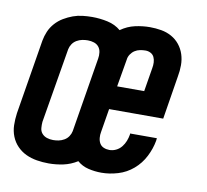

<svg xmlns="http://www.w3.org/2000/svg" viewBox="-65 -599 730 678"><g transform="rotate(10 300.0 -260.0)"><path d="M151 8Q129 8 108 4.5Q87 1 69 -7.5Q51 -16 37 -30.5Q23 -45 15.5 -64Q8 -83 7.5 -104Q7 -125 10 -147L54 -415Q57 -432 64 -448.5Q71 -465 83.5 -479Q96 -493 112 -502.5Q128 -512 144.5 -518Q161 -524 178.5 -526Q196 -528 213 -528Q241 -528 268.5 -522Q296 -516 316 -499Q340 -516 367 -522Q394 -528 420 -528Q441 -528 461 -524.5Q481 -521 498 -511.5Q515 -502 527 -487Q539 -472 545 -453.5Q551 -435 551 -414.5Q551 -394 547 -373L522 -218H328L314 -133Q312 -123 313 -112Q314 -101 319 -92.5Q324 -84 333.5 -80Q343 -76 354 -76Q366 -76 377.5 -81.5Q389 -87 397 -97Q405 -107 409.5 -118.5Q414 -130 416 -142Q416 -143 416 -144Q416 -145 416 -146H512Q512 -144 511.5 -141.5Q511 -139 511 -137Q506 -108 491.5 -79.5Q477 -51 453 -30.5Q429 -10 399 -1Q369 8 340 8Q316 8 293 2.5Q270 -3 253 -18Q229 -3 203 2.5Q177 8 151 8ZM342 -302H439L453 -387Q455 -397 454.5 -407.5Q454 -418 450 -426.5Q446 -435 437.5 -439.5Q429 -444 419 -444Q409 -444 399 -442Q389 -440 380.5 -434.5Q372 -429 366 -420Q360 -411 359 -401ZM152 -76Q162 -76 172 -78Q182 -80 191.5 -85.5Q201 -91 207 -100Q213 -109 215 -119L259 -387Q261 -398 259.5 -409.5Q258 -421 251.5 -429Q245 -437 234.5 -440.5Q224 -444 212 -444Q202 -444 192 -442Q182 -440 172.5 -434.5Q163 -429 157 -420Q151 -411 149 -401L104 -133Q103 -122 104 -110.5Q105 -99 112 -91Q119 -83 129.5 -79.5Q140 -76 152 -76Z"/></g></svg>

Font: Iosevka SS04 Md Ex Obl
Style: Regular
Weight: 500
Width: 7
Italic angle: -9°
Monospace: yes
Designer: Belleve Invis
Foundry: Belleve Invis
Version: Version 19.0.0; ttfautohint (v1.8.4)